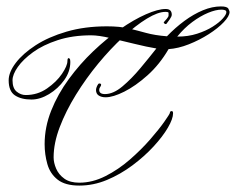

<svg xmlns="http://www.w3.org/2000/svg" viewBox="-20 -578 735 598"><path d="M668 -558Q688 -558 691.5 -550.5Q695 -543 695 -541Q695 -528 677 -509Q659 -490 630 -471.5Q601 -453 568 -440Q535 -427 505 -425Q477 -377 439.5 -343.5Q402 -310 367 -292.5Q332 -275 309 -275Q296 -275 287.5 -280.5Q279 -286 279 -298Q279 -303 282.5 -310.5Q286 -318 289 -318Q295 -318 295 -314Q295 -311 292 -307Q289 -303 289 -298Q289 -285 307 -285Q333 -285 361.5 -309Q390 -333 417.5 -366Q445 -399 467 -427Q437 -432 398.5 -441.5Q360 -451 323.5 -459.5Q287 -468 264 -468Q206 -468 160 -453Q114 -438 83 -415.5Q52 -393 35.5 -369.5Q19 -346 19 -328Q19 -303 32 -292.5Q45 -282 60 -282Q97 -282 126.5 -302.5Q156 -323 173 -348Q190 -373 190 -388Q190 -397 194 -397Q195 -397 197 -395Q199 -393 199 -385Q199 -355 180 -328.5Q161 -302 133 -285Q105 -268 78 -268Q46 -268 26.5 -281Q7 -294 7 -328Q7 -353 29 -382Q51 -411 91 -437Q131 -463 187.5 -479.5Q244 -496 313 -496Q353 -496 380.5 -489.5Q408 -483 435 -475.5Q462 -468 500 -465Q526 -492 554.5 -513Q583 -534 612 -546Q641 -558 668 -558ZM532 -464H533Q566 -464 594 -473Q622 -482 642.5 -495Q663 -508 674 -520.5Q685 -533 685 -540Q685 -545 680 -546.5Q675 -548 670 -548Q652 -548 628 -538Q604 -528 579 -509.5Q554 -491 532 -464ZM496 -550Q515 -550 515 -532Q515 -527 508.5 -517.5Q502 -508 500 -506Q499 -503 495 -503Q494 -503 492 -505Q492 -505 490.5 -506.5Q489 -508 492 -511Q494 -513 499.5 -519.5Q505 -526 505 -530Q505 -535 505 -538Q505 -541 495 -541Q472 -541 437.5 -520Q403 -499 363.5 -462.5Q324 -426 286 -380Q248 -334 216.5 -283Q185 -232 166 -182Q147 -132 147 -88Q147 -71 155 -52.5Q163 -34 180.5 -21.5Q198 -9 227 -9Q268 -9 308.5 -29.5Q349 -50 384.5 -81Q420 -112 447.5 -143.5Q475 -175 491.5 -198.5Q508 -222 509 -226Q509 -232 515 -232Q519 -232 519 -225Q519 -208 503 -180.5Q487 -153 458.5 -122Q430 -91 392.5 -63Q355 -35 313 -17.5Q271 0 227 0Q183 0 159.5 -18.5Q136 -37 127.5 -67Q119 -97 119 -129Q119 -182 139.5 -233.5Q160 -285 194.5 -332Q229 -379 270.5 -418.5Q312 -458 354.5 -487.5Q397 -517 434.5 -533.5Q472 -550 496 -550Z"/></svg>

Font: Kapakana
Style: Regular
Weight: 400
Designer: Kousuke Nagai
Version: Version 1.002